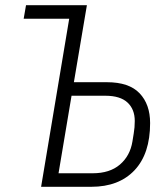

<svg xmlns="http://www.w3.org/2000/svg" viewBox="-20 -718 640 738"><path d="M246 -646H71L80 -698H314L264 -402H391Q476 -402 516.5 -359.5Q557 -317 557 -245Q557 -127 497 -63.5Q437 0 331 0H138ZM336 -52Q402 -52 441 -85.5Q480 -119 489 -174L494 -205Q496 -217 497 -228.5Q498 -240 498 -253Q498 -298 470 -324Q442 -350 385 -350H255L205 -52Z"/></svg>

Font: IBM Plex Mono Light
Style: Italic
Weight: 300
Italic angle: -9°
Monospace: yes
Designer: Mike Abbink, Paul van der Laan, Pieter van Rosmalen
Foundry: Bold Monday
Version: Version 2.3